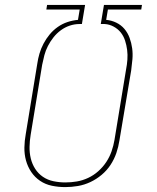

<svg xmlns="http://www.w3.org/2000/svg" viewBox="-20 -755 640 783"><path d="M246 8Q218 8 191.5 2.5Q165 -3 143.5 -17.5Q122 -32 107.5 -53.5Q93 -75 86 -100.5Q79 -126 79.5 -153.5Q80 -181 85 -208L132 -495Q135 -516 141 -536.5Q147 -557 157.5 -577Q168 -597 182.5 -614.5Q197 -632 215.5 -645Q234 -658 255 -665Q276 -672 298 -674L305 -716H169L172 -735H327L314 -657H304Q284 -657 264.5 -650.5Q245 -644 228 -631.5Q211 -619 198 -602.5Q185 -586 175.5 -567.5Q166 -549 161 -530Q156 -511 152 -491L105 -205Q101 -181 100.5 -156.5Q100 -132 105.5 -109Q111 -86 123.5 -66.5Q136 -47 155 -34Q174 -21 198 -16Q222 -11 246 -11Q270 -11 293.5 -15Q317 -19 339.5 -29.5Q362 -40 381 -57Q400 -74 413.5 -94.5Q427 -115 435 -138Q443 -161 447 -185L494 -471Q498 -491 499.5 -511.5Q501 -532 498.5 -551.5Q496 -571 490 -589.5Q484 -608 472.5 -622.5Q461 -637 443.5 -646.5Q426 -656 407 -657H391L404 -735H559L556 -716H420L413 -674Q435 -672 454.5 -662.5Q474 -653 487.5 -637Q501 -621 508.5 -600.5Q516 -580 519 -558Q522 -536 520 -513Q518 -490 515 -468L467 -182Q463 -156 454.5 -131Q446 -106 431 -83Q416 -60 394.5 -42Q373 -24 348.5 -12.5Q324 -1 298 3.5Q272 8 246 8Q246 8 246 8Q246 8 246 8Z"/></svg>

Font: Iosevka Curly Slab ThEx
Style: Italic
Weight: 100
Width: 7
Italic angle: -9°
Monospace: yes
Designer: Belleve Invis
Foundry: Belleve Invis
Version: Version 11.1.0; ttfautohint (v1.8.3)